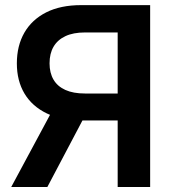

<svg xmlns="http://www.w3.org/2000/svg" viewBox="-20 -748 689 768"><path d="M580.6 0H450.7V-618.2H320.3Q272.9 -618.2 241.5 -603.3Q210 -588.4 194.1 -561Q178.2 -533.7 178.2 -494.6Q178.2 -456.5 194.1 -429.4Q210 -402.3 241.5 -388.2Q272.9 -374 319.8 -374H504.9V-266.1H308.6Q226.1 -266.1 167.5 -294.2Q108.9 -322.3 78.1 -373.5Q47.4 -424.8 47.4 -494.6Q47.4 -564.9 77.4 -617.2Q107.4 -669.4 164.8 -698.5Q222.2 -727.5 304.7 -727.5H580.6ZM169.4 0H24.9L202.1 -329.6H343.3Z"/></svg>

Font: Inter 20pt SemiBold
Style: Regular
Weight: 600
Version: Version 4.001;git-66647c0bb